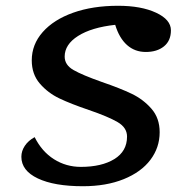

<svg xmlns="http://www.w3.org/2000/svg" viewBox="-20 -620 658 665"><path d="M54 -77Q54 -97 66 -115Q78 -133 100 -145Q125 -95 167 -68.5Q209 -42 260 -42Q332 -42 376 -69Q420 -96 420 -147Q420 -178 387.5 -197Q355 -216 288 -239Q226 -260 186 -279Q146 -298 118 -330.5Q90 -363 90 -411Q90 -466 128 -509Q166 -552 233.5 -576Q301 -600 389 -600Q469 -600 520.5 -576Q572 -552 572 -515Q572 -479 548 -459.5Q524 -440 485 -440Q447 -440 420 -464Q393 -488 379 -534Q297 -525 250.5 -495.5Q204 -466 204 -424Q204 -395 234.5 -377.5Q265 -360 333 -336Q397 -314 436.5 -295Q476 -276 504.5 -243.5Q533 -211 533 -162Q533 -109 501 -66.5Q469 -24 408.5 0.5Q348 25 267 25Q168 25 111 -2Q54 -29 54 -77Z"/></svg>

Font: Lemonada
Style: Regular
Weight: 400
Designer: Mohamed Gaber (Arabic) Eduardo Tunni (Latin)
Foundry: Kief Type Foundry
Version: Version 3.006